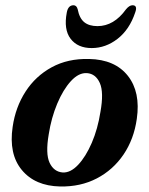

<svg xmlns="http://www.w3.org/2000/svg" viewBox="-20 -682 554 713"><path d="M311 -463Q407 -461 454.8 -400.5Q502.5 -340 488 -240.5Q477.5 -165.5 438.8 -108.2Q400 -51 339.5 -19.5Q279 12 203 10.5Q110 8.5 61 -50.8Q12 -110 27 -211Q37.5 -284 74.8 -341.8Q112 -399.5 172 -432.2Q232 -465 311 -463ZM213 -41.5Q242 -40 270.2 -70Q298.5 -100 320.8 -151.5Q343 -203 353 -266.5Q366 -339 350.8 -373.5Q335.5 -408 303 -410.5Q272.5 -412.5 243.5 -381Q214.5 -349.5 192.5 -297Q170.5 -244.5 161 -183.5Q148.5 -111 164.2 -77.5Q180 -44 213 -41.5ZM342 -585Q403 -585 448 -647.5Q460.5 -662.5 472 -662.5Q492 -662.5 482 -635.5Q461 -572.5 416.8 -538Q372.5 -503.5 320.5 -503.5Q268.5 -503.5 242.2 -538Q216 -572.5 228 -635.5Q233 -662.5 253 -662.5Q264.5 -662.5 268.5 -647.5Q275 -614 293 -599.5Q311 -585 342 -585Z"/></svg>

Font: Fraunces 72pt Soft SemiBold
Style: Italic
Weight: 600
Italic angle: -16°
Version: Version 1.000;[b76b70a41]